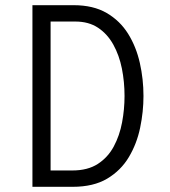

<svg xmlns="http://www.w3.org/2000/svg" viewBox="-20 -720 656 740"><path d="M105 0V-700H264Q339.5 -700 391 -670Q442.5 -640 473.8 -589.8Q505 -539.5 519 -477.2Q533 -415 533 -350Q533 -289.5 520.2 -228Q507.5 -166.5 476.8 -114.8Q446 -63 393.2 -31.5Q340.5 0 260 0ZM175 -63H259Q318 -63 357 -88.2Q396 -113.5 418.5 -155.5Q441 -197.5 450.5 -248.2Q460 -299 460 -350Q460 -404.5 449.8 -455.8Q439.5 -507 416.8 -548Q394 -589 358 -613Q322 -637 270 -637H175Z"/></svg>

Font: Overpass Mono Light
Style: Regular
Weight: 300
Monospace: yes
Designer: Delve Withrington, Dave Bailey
Foundry: Delve Fonts LLC
Version: Version 4.000